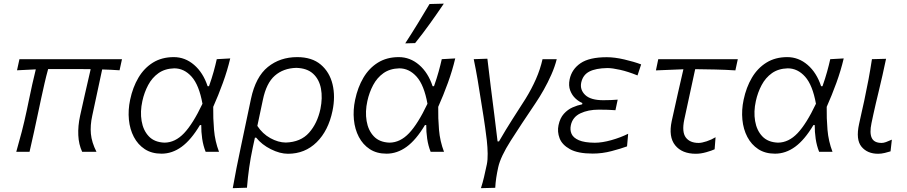

<svg xmlns="http://www.w3.org/2000/svg" viewBox="-20 -812 4854 1027"><path d="M67 0Q83 -55.5 96.5 -107.8Q110 -160 123 -221L133 -269Q143 -318.5 152.5 -360.5Q162 -402.5 171.5 -441L71 -436L84 -495.5H632.5L619.5 -436Q596.5 -437.5 573 -438.8Q549.5 -440 526.5 -440.5L473.5 -193.5Q462 -141.5 466.2 -96Q470.5 -50.5 496 0H419.5Q401 -39.5 398.8 -88.8Q396.5 -138 408.5 -193Q420 -248 434 -307Q448 -366 465 -442Q453 -442 441 -442.2Q429 -442.5 417.5 -442.5H237.5Q227 -405 218.2 -366.2Q209.5 -327.5 200 -284.5L186 -218.5Q173.5 -160 162.2 -107.5Q151 -55 138 0Z M844 10Q791.5 10 754.5 -14.2Q717.5 -38.5 696 -79.5Q674.5 -120.5 669.5 -172Q664.5 -223.5 676 -278Q690 -345 720.5 -396.5Q751 -448 798.2 -477.2Q845.5 -506.5 909.5 -506.5Q970 -506.5 1018.2 -465Q1066.5 -423.5 1090.5 -351H1098Q1113 -393.5 1122.8 -428.8Q1132.5 -464 1139.5 -495.5L1211.5 -499.5Q1196.5 -435.5 1172.2 -368.8Q1148 -302 1120.5 -240.5Q1119.5 -179.5 1124.8 -117.8Q1130 -56 1151.5 0H1080Q1067 -32.5 1061.5 -70Q1056 -107.5 1056.5 -143H1049.5Q1002 -63.5 951.5 -26.8Q901 10 844 10ZM860 -49Q917 -49.5 964.5 -99.5Q1012 -149.5 1063 -257Q1045 -357 1005 -401.8Q965 -446.5 912 -446.5Q862 -445 827.8 -420.8Q793.5 -396.5 772.5 -357Q751.5 -317.5 741.5 -271.5Q729 -215 737.5 -164.8Q746 -114.5 776 -82.8Q806 -51 860 -49Z M1225 194.5Q1235 139 1245.2 86.2Q1255.5 33.5 1268.5 -27L1322.5 -283.5Q1347.5 -401 1412.8 -453.8Q1478 -506.5 1569.5 -506.5Q1648.5 -506.5 1695.8 -466.5Q1743 -426.5 1758.8 -361Q1774.5 -295.5 1758.5 -219Q1736.5 -113 1673.8 -51.2Q1611 10.5 1520.5 10.5Q1477.5 10.5 1429 -13.8Q1380.5 -38 1350.5 -75.5H1343.5L1332.5 -25Q1320 33.5 1312.8 85Q1305.5 136.5 1301 192ZM1508.5 -49.5Q1588.5 -52 1633 -102Q1677.5 -152 1694 -229.5Q1706 -288.5 1696.8 -338Q1687.5 -387.5 1655 -417.5Q1622.5 -447.5 1564.5 -449Q1495.5 -447 1450 -407.2Q1404.5 -367.5 1386 -277.5L1356.5 -138.5Q1384 -96.5 1426 -73.2Q1468 -50 1508.5 -49.5Z M2047.5 10Q1995 10 1958 -14.2Q1921 -38.5 1899.5 -79.5Q1878 -120.5 1873 -172Q1868 -223.5 1879.5 -278Q1893.5 -345 1924 -396.5Q1954.5 -448 2001.8 -477.2Q2049 -506.5 2113 -506.5Q2173.5 -506.5 2221.8 -465Q2270 -423.5 2294 -351H2301.5Q2316.5 -393.5 2326.2 -428.8Q2336 -464 2343 -495.5L2415 -499.5Q2400 -435.5 2375.8 -368.8Q2351.5 -302 2324 -240.5Q2323 -179.5 2328.2 -117.8Q2333.5 -56 2355 0H2283.5Q2270.5 -32.5 2265 -70Q2259.5 -107.5 2260 -143H2253Q2205.5 -63.5 2155 -26.8Q2104.5 10 2047.5 10ZM2063.5 -49Q2120.5 -49.5 2168 -99.5Q2215.5 -149.5 2266.5 -257Q2248.5 -357 2208.5 -401.8Q2168.5 -446.5 2115.5 -446.5Q2065.5 -445 2031.2 -420.8Q1997 -396.5 1976 -357Q1955 -317.5 1945 -271.5Q1932.5 -215 1941 -164.8Q1949.5 -114.5 1979.5 -82.8Q2009.5 -51 2063.5 -49ZM2147.5 -580Q2182 -633 2214.2 -685.5Q2246.5 -738 2277.5 -790.5L2354 -792.5Q2317.5 -738.5 2279.5 -685.5Q2241.5 -632.5 2200.5 -581.5Z M2552.5 194.5Q2562 165 2569 135.2Q2576 105.5 2584 67.5Q2589 43.5 2588.5 9.8Q2588 -24 2584 -60.5Q2580 -97 2575 -130.5Q2570 -164 2566.5 -188L2552.5 -275.5Q2544 -330.5 2534.8 -385.5Q2525.5 -440.5 2514 -495.5L2587 -498Q2595 -430 2605 -348.8Q2615 -267.5 2624.5 -195L2641.5 -55.5H2649Q2686 -119.5 2721.2 -174.5Q2756.5 -229.5 2791 -283.5Q2824 -337 2847 -389.5Q2870 -442 2882 -495.5H2958Q2948 -455.5 2929.2 -413Q2910.5 -370.5 2888.2 -331.2Q2866 -292 2845 -261Q2766.5 -145 2712 -59.5Q2657.5 26 2645 82.5Q2638.5 112 2634.5 138.2Q2630.5 164.5 2629 192.5Z M3150.5 9.5Q3071 9.5 3028.8 -14Q2986.5 -37.5 2973.2 -72.5Q2960 -107.5 2967.5 -142.5Q2975.5 -180.5 2996 -203.2Q3016.5 -226 3042.5 -237.5Q3068.5 -249 3094 -254L3095 -261Q3077 -268 3058.5 -285Q3040 -302 3030 -328Q3020 -354 3027 -388Q3038.5 -442 3085.5 -474Q3132.5 -506 3226 -506Q3267.5 -506 3319.2 -494Q3371 -482 3409.5 -467.5L3390 -408.5Q3339.5 -429 3297.2 -438.5Q3255 -448 3229 -448Q3166.5 -447 3132.2 -429.2Q3098 -411.5 3089 -370.5Q3081 -332 3110.2 -304Q3139.5 -276 3207 -276Q3228.5 -276 3247.2 -276.8Q3266 -277.5 3284 -279L3272 -222.5Q3251 -224 3230 -224.8Q3209 -225.5 3183 -225.5Q3126 -225.5 3084.5 -205.8Q3043 -186 3033.5 -142.5Q3028 -117 3037.2 -96Q3046.5 -75 3076.2 -62Q3106 -49 3161.5 -48.5Q3201 -48.5 3250.5 -62.5Q3300 -76.5 3340 -96.5L3334 -29Q3301.5 -17 3251.5 -3.8Q3201.5 9.5 3150.5 9.5Z M3702 10.5Q3628 10.5 3591.5 -34.8Q3555 -80 3573 -164.5Q3590 -244.5 3606.2 -313.8Q3622.5 -383 3635.5 -441.5L3488.5 -435.5L3501 -495.5H3926.5L3913.5 -435.5Q3860.5 -439 3805.5 -440.2Q3750.5 -441.5 3698.5 -442Q3684 -374 3669.2 -306.5Q3654.5 -239 3640 -171.5Q3626.5 -106 3648.2 -76.8Q3670 -47.5 3717 -47.5Q3733.5 -47.5 3760 -56.2Q3786.5 -65 3807.5 -78L3802.5 -13.5Q3788 -6.5 3758.2 2Q3728.5 10.5 3702 10.5Z M4125.5 10Q4073 10 4036 -14.2Q3999 -38.5 3977.5 -79.5Q3956 -120.5 3951 -172Q3946 -223.5 3957.5 -278Q3971.5 -345 4002 -396.5Q4032.5 -448 4079.8 -477.2Q4127 -506.5 4191 -506.5Q4251.5 -506.5 4299.8 -465Q4348 -423.5 4372 -351H4379.5Q4394.5 -393.5 4404.2 -428.8Q4414 -464 4421 -495.5L4493 -499.5Q4478 -435.5 4453.8 -368.8Q4429.5 -302 4402 -240.5Q4401 -179.5 4406.2 -117.8Q4411.5 -56 4433 0H4361.5Q4348.5 -32.5 4343 -70Q4337.5 -107.5 4338 -143H4331Q4283.5 -63.5 4233 -26.8Q4182.5 10 4125.5 10ZM4141.5 -49Q4198.5 -49.5 4246 -99.5Q4293.5 -149.5 4344.5 -257Q4326.5 -357 4286.5 -401.8Q4246.5 -446.5 4193.5 -446.5Q4143.5 -445 4109.2 -420.8Q4075 -396.5 4054 -357Q4033 -317.5 4023 -271.5Q4010.5 -215 4019 -164.8Q4027.5 -114.5 4057.5 -82.8Q4087.5 -51 4141.5 -49Z M4677 10.5Q4619.5 10.5 4588.2 -27.2Q4557 -65 4575 -148Q4583 -186.5 4589.5 -214Q4596 -241.5 4602.5 -272Q4616 -335.5 4625.8 -387.8Q4635.5 -440 4644 -495.5L4719.5 -497.5Q4700.5 -407 4681.8 -330Q4663 -253 4651.5 -200L4641.5 -153Q4630.5 -101 4643 -74.2Q4655.5 -47.5 4696 -47.5Q4706 -47.5 4718.8 -52Q4731.5 -56.5 4750.5 -65L4743.5 -2.5Q4731.5 1.5 4712.8 6Q4694 10.5 4677 10.5Z"/></svg>

Font: Commissioner Flair Light
Style: Italic
Weight: 300
Italic angle: -12°
Designer: Kostas Bartsokas
Foundry: Kostas Bartsokas
Version: Version 1.000; ttfautohint (v1.8.3)